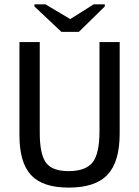

<svg xmlns="http://www.w3.org/2000/svg" viewBox="-20 -852 640 882"><path d="M529.8 -239.3Q529.8 -108.9 474.1 -49.6Q418.5 9.8 295.4 9.8Q176.3 9.8 122.8 -47.6Q69.3 -105 69.3 -230.5V-658.7H162.6V-243.2Q162.6 -143.6 191.2 -104.7Q219.7 -65.9 294.9 -65.9Q373.5 -65.9 405.3 -106Q437 -146 437 -249.5V-658.7H529.8ZM342.3 -705.6H262.2L138.2 -822.3V-832H189L302.2 -764.6H303.2L410.2 -832H461.4V-822.3Z"/></svg>

Font: Liberation Mono
Style: Regular
Weight: 400
Monospace: yes
Designer: Steve Matteson
Foundry: Ascender Corporation
Version: Version 2.1.5